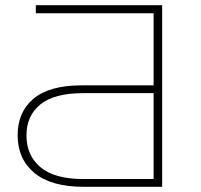

<svg xmlns="http://www.w3.org/2000/svg" viewBox="-20 -720 774 740"><path d="M303 0Q177 0 112.5 -53.5Q48 -107 48 -199Q48 -288 109 -339.5Q170 -391 294 -391H572V-669H118V-700H605V0ZM301 -30H572V-361H301Q189 -361 135.5 -317.5Q82 -274 82 -198Q82 -121 136 -75.5Q190 -30 301 -30Z"/></svg>

Font: Montserrat Thin ExtraLight
Style: Regular
Weight: 250
Version: Version 9.000